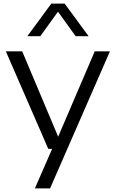

<svg xmlns="http://www.w3.org/2000/svg" viewBox="-20 -828 644 1068"><path d="M248.5 0 12.5 -542.5H103.5L303.5 -67.5L507 -542.5H591.5L258.5 220H174L270 0ZM132 -626.5 265.5 -808H339.5L473 -626.5H401L302.5 -763L204 -626.5Z"/></svg>

Font: Encode Sans Exp
Style: Regular
Weight: 400
Width: 7
Designer: Multiple Designers
Foundry: Impallari Type
Version: Version 3.002; ttfautohint (v1.8.3) -l 8 -r 50 -G 200 -x 14 